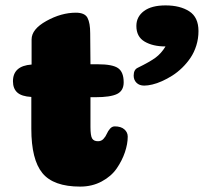

<svg xmlns="http://www.w3.org/2000/svg" viewBox="-20 -691 779 711"><path d="M96 -214V-332Q60 -334 44 -348.5Q28 -363 28 -390Q28 -447 97 -452V-545Q97 -583 152 -613.5Q207 -644 261 -644Q294 -644 304 -625Q314 -606 314 -568L315 -453H342Q397 -453 417.5 -438.5Q438 -424 438 -386Q438 -355 413.5 -343Q389 -331 333 -331H315V-221Q315 -189 321 -178.5Q327 -168 343 -168Q355 -168 363 -176.5Q371 -185 375.5 -195.5Q380 -206 387.5 -214.5Q395 -223 405 -223Q428 -223 440.5 -212Q453 -201 453 -185Q453 -158 442.5 -127Q432 -96 412 -67Q392 -38 356.5 -19Q321 0 277 0Q178 0 137 -50Q96 -100 96 -214ZM485 -595Q485 -629 513 -650Q541 -671 593 -671Q647 -671 681 -649Q715 -627 715 -576Q715 -548 707 -522.5Q699 -497 685.5 -477Q672 -457 654.5 -440Q637 -423 618 -411Q599 -399 580 -390.5Q561 -382 544 -378Q527 -374 514 -374Q496 -374 485.5 -384.5Q475 -395 475 -411Q475 -433 490 -440Q535 -462 556 -477.5Q577 -493 593 -519Q546 -519 515.5 -537Q485 -555 485 -595Z"/></svg>

Font: Coiny 2.0
Style: Regular
Weight: 400
Version: Version 1.001 July 11, 2018